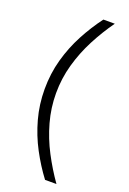

<svg xmlns="http://www.w3.org/2000/svg" viewBox="-169 -857 679 1013"><g transform="rotate(20 170.0 -350.0)"><path d="M226 100Q180 39 142 -32.5Q104 -104 82 -184Q60 -264 60 -350Q60 -437 82 -516.5Q104 -596 142 -667.5Q180 -739 226 -800H290Q244 -736 206 -663Q168 -590 146 -511.5Q124 -433 124 -350Q124 -268 146 -189Q168 -110 206 -37.5Q244 35 290 100Z"/></g></svg>

Font: Figtree Light Light
Style: Regular
Weight: 300
Version: Version 2.001;gftools[0.9.30]